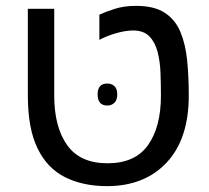

<svg xmlns="http://www.w3.org/2000/svg" viewBox="-20 -622 714 655"><path d="M345 13Q263 13 202 -17.5Q141 -48 108 -116Q75 -184 75 -296V-592H165V-296Q165 -189 209 -127Q253 -65 347 -65Q441 -65 485 -127Q529 -189 529 -296Q529 -335 527.5 -374Q526 -413 517.5 -445.5Q509 -478 489.5 -498Q470 -518 434 -518Q409 -518 377 -509Q345 -500 319 -486V-572Q338 -581 370.5 -591.5Q403 -602 444 -602Q506 -602 542 -578.5Q578 -555 595.5 -513Q613 -471 618.5 -415.5Q624 -360 624 -296Q624 -148 548.5 -67.5Q473 13 345 13ZM313 -300Q313 -337 346 -337Q361 -337 370.5 -328Q380 -319 380 -300Q380 -281 370.5 -271.5Q361 -262 346 -262Q313 -262 313 -300Z"/></svg>

Font: Go Noto Kurrent-Regular
Style: Regular
Weight: 400
Designer: Monotype Design Team
Foundry: Monotype Imaging Inc.
Version: Version 2.012; ttfautohint (v1.8.4.7-5d5b)